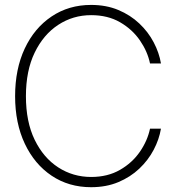

<svg xmlns="http://www.w3.org/2000/svg" viewBox="-20 -758 721 788"><path d="M354 10.3Q262.2 10.3 191.9 -36.9Q121.6 -84 81.8 -168.2Q42 -252.4 42 -363.3Q42 -474.6 81.5 -558.8Q121.1 -643.1 191.7 -690.4Q262.2 -737.8 354 -737.8Q416 -737.8 465.6 -717Q515.1 -696.3 551.8 -661.6Q588.4 -627 610.8 -584.2Q633.3 -541.5 640.6 -497.6H595.7Q585.4 -546.9 554.2 -592.3Q522.9 -637.7 472.7 -666.7Q422.4 -695.8 354 -695.8Q279.8 -695.8 219 -656Q158.2 -616.2 122.3 -542Q86.4 -467.8 86.4 -363.3Q86.4 -258.3 122.3 -184.3Q158.2 -110.4 219 -71Q279.8 -31.7 354 -31.7Q421.9 -31.7 472.4 -60.8Q522.9 -89.8 554.2 -135.3Q585.4 -180.7 595.7 -230H640.6Q633.3 -186 610.8 -143.3Q588.4 -100.6 551.8 -65.9Q515.1 -31.2 465.6 -10.5Q416 10.3 354 10.3Z"/></svg>

Font: Inter Display Extra Light
Style: Regular
Weight: 200
Designer: Rasmus Andersson
Foundry: rsms
Version: Version 4.000;git-4fc901f